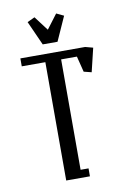

<svg xmlns="http://www.w3.org/2000/svg" viewBox="-78 -715 540 767"><g transform="rotate(-10 192.0 -332.0)"><path d="M32.2 -480V-512.2H294.9L326.2 -503.9L303.2 -408.2L272 -416L255.9 -480H191.9V-32.2H224.1V0H127.9V-480ZM85.9 -649.9 116.2 -664.1 160.2 -606 204.1 -664.1 233.9 -649.9 189.9 -551.8H129.9Z"/></g></svg>

Font: Gawaa
Style: Regular
Weight: 400
Designer: T. Christopher White
Version: Version 1.0